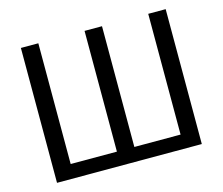

<svg xmlns="http://www.w3.org/2000/svg" viewBox="-99 -829 1114 960"><g transform="rotate(-15 458.0 -349.0)"><path d="M83 0V-698.2H173.3V-73.2H412.6V-698.2H502.9V-73.2H742.2V-698.2H832.5V0Z"/></g></svg>

Font: Voltera
Style: Regular
Weight: 400
Designer: Bernd Montag
Version: Version 1.301